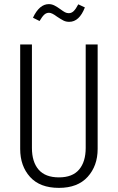

<svg xmlns="http://www.w3.org/2000/svg" viewBox="-20 -901 571 932"><path d="M454 -178Q454 -96 405.5 -42.5Q357 11 266 11Q174 11 126 -42Q78 -95 78 -178V-685H135V-183Q135 -115 167.5 -77.5Q200 -40 266 -40Q332 -40 364 -78Q396 -116 396 -183V-685H454ZM257 -820Q232 -839 218 -839Q205 -839 195 -830Q185 -821 172 -799L140 -815Q171 -881 217 -881Q231 -881 244 -874.5Q257 -868 272 -857Q287 -846 295.5 -841.5Q304 -837 314 -837Q327 -837 337.5 -847Q348 -857 360 -880L392 -865Q365 -795 316 -795Q300 -795 287.5 -801.5Q275 -808 257 -820Z"/></svg>

Font: Fira Sans Extra Condensed Light
Style: Regular
Weight: 300
Width: 1
Designer: Carrois Corporate & Edenspiekermann AG
Foundry: Carrois Corporate GbR & Edenspiekermann AG
Version: Version 4.203